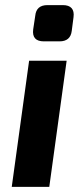

<svg xmlns="http://www.w3.org/2000/svg" viewBox="-20 -732 320 752"><path d="M241 -494 173 0H26L94 -494ZM226 -712Q250 -712 260.5 -700Q271 -688 268 -665L261 -611Q256 -570 213 -570H152Q104 -570 110 -617L118 -670Q122 -712 166 -712Z"/></svg>

Font: Exo 2
Style: Bold Italic
Weight: 700
Italic angle: -8°
Designer: Natanael Gama
Foundry: Natanael Gama
Version: Version 2.010